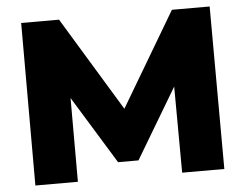

<svg xmlns="http://www.w3.org/2000/svg" viewBox="-50 -762 1055 824"><g transform="rotate(-5 477.0 -350.0)"><path d="M69.8 0V-700.2H232.9L479 -294.9L719.2 -700.2H881.8L883.8 0H702.1L700.2 -371.1L520 -68.8H432.1L252.9 -360.8V0Z"/></g></svg>

Font: Montserrat ExtraBold
Style: Regular
Weight: 800
Designer: Julieta Ulanovsky
Foundry: Julieta Ulanovsky
Version: Version 9.000